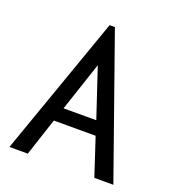

<svg xmlns="http://www.w3.org/2000/svg" viewBox="-119 -724 737 816"><g transform="rotate(20 250.0 -316.0)"><path d="M399 0 343 -170H154L98 0H15L238 -632H262L485 0ZM249 -455 175 -233H323Z"/></g></svg>

Font: Inconsolata Medium
Style: Regular
Weight: 500
Monospace: yes
Designer: Raph Levien, Cyreal, Brenton Simpson
Foundry: Raph Levien, Cyreal, Google
Version: Version 3.001; ttfautohint (v1.8.2.53-6de2)